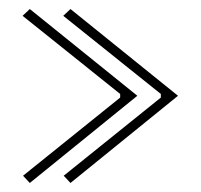

<svg xmlns="http://www.w3.org/2000/svg" viewBox="-20 -520 444 425"><path d="M120 -485 136 -500 374 -308 136 -115 121 -131 336 -304V-312ZM30 -485 46 -500 284 -308 46 -115 31 -131 246 -304V-312Z"/></svg>

Font: Vina Sans
Style: Regular
Weight: 400
Designer: Andree Nguyen
Foundry: Nguyen Type Foundry
Version: Version 1.002; ttfautohint (v1.8.4.7-5d5b);gftools[0.9.28]